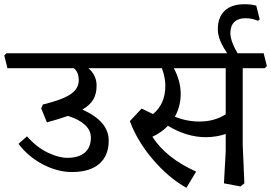

<svg xmlns="http://www.w3.org/2000/svg" viewBox="-50 -850 1276 904"><path d="M366.2 -528.8Q405.3 -495.6 404.8 -445.8Q404.8 -408.7 389.4 -381.8Q374 -355 337.9 -334Q461.9 -278.8 461.9 -188Q461.9 -117.2 417.5 -78.6Q373 -40 288.1 -40Q220.2 -40 151.1 -76.4Q82 -112.8 37.1 -172.9L77.1 -208Q123 -156.2 174.6 -131.6Q226.1 -106.9 267.1 -106.9Q320.3 -106.9 349.1 -131.3Q377.9 -155.8 377.9 -202.1Q377.9 -236.3 349.9 -262.2Q321.8 -288.1 270 -304.2Q224.1 -288.1 170.9 -273.9L144 -339.8L151.9 -357.9Q242.7 -379.9 281.7 -406Q320.8 -432.1 320.8 -472.2Q320.8 -510.3 297.9 -528.8H-15.1L-29.8 -588.9L-20 -599.1H533.2L547.9 -539.1L538.1 -528.8Z M1092.8 -167 1100.6 13.2 1082.5 27.8 1004.4 13.2 1012.7 -137.2V-219.2Q967.8 -204.1 919.4 -204.1Q829.6 -204.1 740.7 -257.8Q711.9 -227.1 667.5 -206.1Q731.4 -106 873.5 -42L827.6 34.2Q743.7 -12.7 669.7 -99.4Q595.7 -186 561.5 -279.8L616.7 -338.9L670.4 -313Q728.5 -359.9 728.5 -446.8Q728.5 -483.9 712.4 -528.8H502.4L487.8 -588.9L497.6 -599.1H1191.4L1206.5 -539.1L1196.8 -528.8H1092.8ZM768.6 -528.8Q800.8 -467.8 800.8 -408.2Q800.8 -349.1 773.4 -300.8Q828.6 -277.8 888.7 -277.8Q960.4 -277.8 1012.7 -312V-528.8Z M1164.6 -752Q1136.7 -764.2 1105.5 -764.2Q1071.3 -764.2 1053 -746.1Q1034.7 -728 1034.7 -693.8Q1034.7 -653.8 1074.7 -588.9H1026.9Q1000 -627 987.8 -656Q975.6 -685.1 975.6 -712.9Q975.6 -769 1008.1 -799.6Q1040.5 -830.1 1100.6 -830.1Q1134.8 -830.1 1156.7 -823.2L1172.9 -758.8Z"/></svg>

Font: Sura
Style: Regular
Weight: 400
Designer: Carolina Giovagnoli
Foundry: Huerta Tipografica
Version: Version 1.003;PS 001.002;hotconv 1.0.70;makeotf.lib2.5.58329